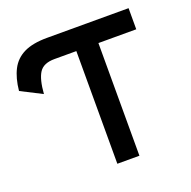

<svg xmlns="http://www.w3.org/2000/svg" viewBox="-129 -822 937 944"><g transform="rotate(-20 340.0 -350.0)"><path d="M327.5 0V-589.5H213Q155.5 -589.5 133.2 -555.2Q111 -521 105.5 -445.5L-4.5 -501.5Q2 -566.5 24.8 -610.8Q47.5 -655 93.2 -677.5Q139 -700 214 -700H641V-589.5H443V0Z"/></g></svg>

Font: Overpass SemiBold
Style: Regular
Weight: 600
Designer: Delve Withrington, Dave Bailey, Thomas Jockin
Foundry: Delve Fonts LLC
Version: Version 4.000